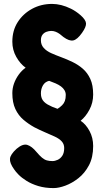

<svg xmlns="http://www.w3.org/2000/svg" viewBox="-20 -740 526 981"><path d="M254 221Q210 221 175.5 210.5Q141 200 115.5 184Q90 168 74.5 152Q59 136 52 125Q29 93 31 71Q33 49 65 20Q97 -7 120 0.5Q143 8 166 36Q182 55 194.5 65.5Q207 76 219.5 79.5Q232 83 248 83Q261 83 275 76.5Q289 70 298.5 55.5Q308 41 308 16Q308 -4 295 -18Q282 -32 259 -42.5Q236 -53 209 -64.5Q182 -76 155 -90Q126 -106 100 -128Q74 -150 58.5 -183Q43 -216 43 -264Q43 -289 51.5 -313Q60 -337 75.5 -358.5Q91 -380 111 -394Q83 -414 63 -449.5Q43 -485 43 -527Q43 -584 70.5 -627Q98 -670 144 -695Q190 -720 246 -720Q269 -720 293 -714Q317 -708 342.5 -695.5Q368 -683 392 -662Q418 -639 419.5 -621Q421 -603 399 -572Q375 -538 354.5 -533.5Q334 -529 304 -551Q295 -559 285.5 -566Q276 -573 265 -577.5Q254 -582 242 -582Q230 -582 217.5 -577.5Q205 -573 197 -562.5Q189 -552 189 -534Q189 -511 203.5 -495Q218 -479 241.5 -468.5Q265 -458 293.5 -447.5Q322 -437 351 -423Q380 -409 403.5 -388.5Q427 -368 441.5 -336.5Q456 -305 456 -257Q456 -215 437 -179.5Q418 -144 392 -123Q419 -105 437.5 -70.5Q456 -36 456 6Q456 64 434.5 104.5Q413 145 380.5 170.5Q348 196 314 208.5Q280 221 254 221ZM274 -184Q288 -193 297.5 -202.5Q307 -212 311.5 -224.5Q316 -237 316 -255Q316 -268 309.5 -279Q303 -290 291.5 -298.5Q280 -307 264 -314Q248 -321 231 -327Q210 -322 199.5 -304Q189 -286 189 -263Q189 -249 193 -238.5Q197 -228 205 -220Q213 -212 223.5 -206Q234 -200 246.5 -194.5Q259 -189 274 -184Z"/></svg>

Font: Fredoka Condensed SemiBold
Style: Regular
Weight: 600
Width: 3
Designer: Ben Nathan
Foundry: Milena B. Brandão, Ben Nathan
Version: Version 2.001